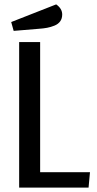

<svg xmlns="http://www.w3.org/2000/svg" viewBox="-20 -851 439 871"><path d="M234.9 -831.1Q262.2 -812 262.2 -785.2Q262.2 -767.1 253.2 -754.4Q244.1 -741.7 227.3 -734.9Q210.4 -728 193.6 -724.9Q176.8 -721.7 153.8 -720.2L42 -710.9L30.8 -751ZM162.1 -660.2V-69.8H388.2L381.8 0H66.9V-660.2Z"/></svg>

Font: Sansita Light
Style: Regular
Weight: 300
Designer: Pablo Cosgaya
Foundry: Omnibus-Type
Version: Version 1.006;hotconv 1.0.109;makeotfexe 2.5.65596